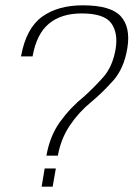

<svg xmlns="http://www.w3.org/2000/svg" viewBox="-20 -700 516 722"><path d="M154.5 -114.5H197.5Q209 -178.5 242.8 -228.5Q276.5 -278.5 323 -316.5Q362.5 -349 404.5 -395.5Q446.5 -442 459 -519.5Q471.5 -598 434 -639Q396.5 -680 291.5 -680Q197 -680 137.5 -636.5Q78 -593 59 -488H102.5Q117.5 -572.5 164 -611Q210.5 -649.5 287 -649.5Q372 -649.5 398.5 -612.5Q425 -575.5 414.5 -514Q403 -448 366.5 -407.8Q330 -367.5 296.5 -337.5Q244.5 -295.5 206 -242.2Q167.5 -189 154.5 -114.5ZM148 -66.5 136.5 2H178L190 -66.5Z"/></svg>

Font: Anybody SemiExpanded ExtraLight
Style: Italic
Weight: 250
Width: 6
Italic angle: -10°
Version: Version 1.113;gftools[0.9.25]